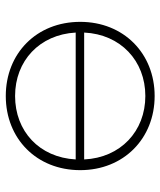

<svg xmlns="http://www.w3.org/2000/svg" viewBox="36 -600 568 681"><g transform="rotate(-90 320.5 -260.0)"><path d="M320 -29C195 -29 101 -117 95 -246H545C539 -117 445 -29 320 -29ZM320 -491C445 -491 538 -404 545 -276H95C102 -405 195 -491 320 -491ZM320 -524C169 -524 57 -415 57 -260C57 -106 169 4 320 4C471 4 583 -106 583 -260C583 -415 471 -524 320 -524Z"/></g></svg>

Font: Montserrat-Alt1 ExtLt
Style: Regular
Weight: 200
Designer: Differentunic
Foundry: Differentunic
Version: Version 7.222